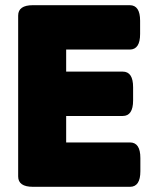

<svg xmlns="http://www.w3.org/2000/svg" viewBox="-20 -720 586 740"><path d="M107 0Q50 0 50 -40V-660Q50 -700 107 -700H480Q520 -700 520 -640V-589Q520 -529 480 -529H235V-444H453Q493 -444 493 -384V-333Q493 -273 453 -273H235V-171H481Q521 -171 521 -111V-60Q521 0 481 0Z"/></svg>

Font: Asap Black
Style: Regular
Weight: 900
Designer: Pablo Cosgaya
Foundry: Omnibus-Type
Version: Version 3.001; ttfautohint (v1.8.4.7-5d5b)